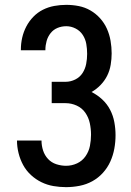

<svg xmlns="http://www.w3.org/2000/svg" viewBox="-20 -763 540 791"><path d="M252 8Q226 8 200 3.5Q174 -1 150.5 -12.5Q127 -24 107.5 -42Q88 -60 75.5 -83Q63 -106 56.5 -132Q50 -158 50 -184Q50 -184 50 -184Q50 -184 50 -184H151Q151 -184 151 -184Q151 -184 151 -184Q151 -163 157.5 -143Q164 -123 178 -108Q192 -93 212 -86.5Q232 -80 252 -80Q276 -80 297.5 -90Q319 -100 332.5 -119.5Q346 -139 350.5 -162Q355 -185 355 -208Q355 -232 350 -255.5Q345 -279 331.5 -298.5Q318 -318 296 -328Q274 -338 250 -338H193V-426H250Q271 -426 290 -435.5Q309 -445 320 -462Q331 -479 335 -499.5Q339 -520 339 -541Q339 -541 339 -541Q339 -541 339 -541Q339 -562 335.5 -582Q332 -602 321 -619Q310 -636 291.5 -645.5Q273 -655 253 -655Q234 -655 217 -648Q200 -641 188.5 -626.5Q177 -612 172 -594Q167 -576 167 -558Q167 -557 167 -557Q167 -557 167 -556H66Q66 -557 66 -557.5Q66 -558 66 -559Q66 -584 71.5 -608Q77 -632 88.5 -654Q100 -676 117.5 -694Q135 -712 157 -723Q179 -734 203.5 -738.5Q228 -743 253 -743Q279 -743 304.5 -738Q330 -733 352.5 -720Q375 -707 392.5 -687.5Q410 -668 420.5 -644.5Q431 -621 435.5 -595Q440 -569 440 -543Q440 -520 436 -496Q432 -472 421.5 -451Q411 -430 394 -412.5Q377 -395 357 -384Q381 -372 401 -353.5Q421 -335 433.5 -311Q446 -287 451 -260Q456 -233 456 -206Q456 -178 451 -150.5Q446 -123 434.5 -97.5Q423 -72 404 -51Q385 -30 360.5 -16.5Q336 -3 308 2.5Q280 8 252 8Z"/></svg>

Font: Zed Mono Semibold
Style: Regular
Weight: 600
Monospace: yes
Designer: Belleve Invis
Foundry: Belleve Invis
Version: Version 1.0.0; ttfautohint (v1.8.4)